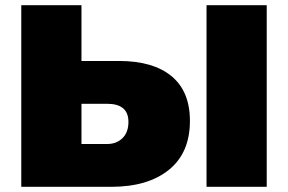

<svg xmlns="http://www.w3.org/2000/svg" viewBox="-20 -720 1110 740"><path d="M712 -254Q712 -131 631 -65.5Q550 0 409 0H62V-700H294V-485H439Q570 -485 641 -426.5Q712 -368 712 -254ZM475 -250Q475 -320 393 -320H294V-165H393Q429 -165 452 -187.5Q475 -210 475 -250ZM776 -700H1008V0H776Z"/></svg>

Font: CMG Sans Black
Style: Regular
Weight: 900
Designer: Julieta Ulanovsky
Foundry: Julieta Ulanovsky
Version: Version 7.200